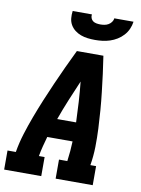

<svg xmlns="http://www.w3.org/2000/svg" viewBox="-103 -1023 804 1091"><g transform="rotate(10 299.5 -477.5)"><path d="M-1 0V-110H47Q56 -164 72.5 -217Q89 -270 108.5 -322Q128 -374 149.5 -426Q171 -478 194 -530Q217 -582 240.5 -633Q264 -684 289 -735H442Q450 -684 456.5 -633Q463 -582 469 -530Q475 -478 479 -426.5Q483 -375 485.5 -322.5Q488 -270 487 -216.5Q486 -163 477 -110H510V0H296V-110H344Q348 -139 350.5 -168Q353 -197 354 -225H208Q200 -197 192.5 -168Q185 -139 180 -110H213V0ZM246 -335H355Q353 -394 349.5 -452Q346 -510 340 -568Q315 -510 291 -452Q267 -394 246 -335ZM379 -815Q358 -815 337 -817.5Q316 -820 297 -827Q278 -834 262.5 -846Q247 -858 237 -875Q227 -892 225 -913Q223 -934 226 -955H337Q335 -944 339 -933.5Q343 -923 351.5 -917Q360 -911 371.5 -909Q383 -907 394 -907Q405 -907 417 -909Q429 -911 439.5 -917Q450 -923 457.5 -933Q465 -943 466 -955H577Q574 -933 565 -912.5Q556 -892 540.5 -875Q525 -858 505.5 -846Q486 -834 464.5 -827Q443 -820 421.5 -817.5Q400 -815 379 -815Z"/></g></svg>

Font: Iosevka Curly Slab XBdEx
Style: Italic
Weight: 800
Width: 7
Italic angle: -9°
Monospace: yes
Designer: Belleve Invis
Foundry: Belleve Invis
Version: Version 11.1.0; ttfautohint (v1.8.3)